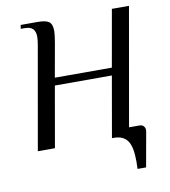

<svg xmlns="http://www.w3.org/2000/svg" viewBox="-91 -737 880 995"><g transform="rotate(-10 349.0 -240.0)"><path d="M553 140Q553 63 530.5 31.5Q508 0 459 0H449L505 -320H205L149 0H59L154 -540Q159 -568 159 -585Q159 -612 146 -626Q133 -640 102 -640H82L85 -660H175Q217 -660 234 -647.5Q251 -635 251 -599Q251 -582 244 -540L212 -360H512L565 -660H655L546 -40H601Q616 -40 624 -30Q632 -20 630 -5L597 180H552Q553 166 553 140Z"/></g></svg>

Font: Philosopher
Style: Italic
Weight: 400
Italic angle: -10°
Designer: Jovanny Lemonad
Foundry: Jovanny Lemonad
Version: Version 2.000